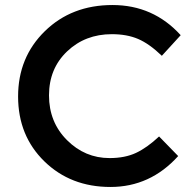

<svg xmlns="http://www.w3.org/2000/svg" viewBox="-20 -736 776 764"><path d="M416 -107Q477 -107 521 -127.5Q565 -148 613 -193L689 -115Q578 8 419.5 8Q261 8 156.5 -94Q52 -196 52 -352Q52 -508 158.5 -612Q265 -716 427.5 -716Q590 -716 699 -596L624 -514Q574 -562 529.5 -581Q485 -600 425 -600Q319 -600 247 -531.5Q175 -463 175 -356.5Q175 -250 246.5 -178.5Q318 -107 416 -107Z"/></svg>

Font: Myanmar Khyay
Style: Regular
Weight: 400
Designer: Danh Hong
Foundry: Google Inc.
Version: Version 1.10 March 4, 2015